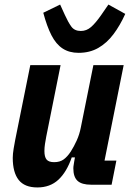

<svg xmlns="http://www.w3.org/2000/svg" viewBox="-20 -811 581 843"><path d="M113 -525H246L183 -211Q180 -195 177.5 -179Q175 -163 175 -148Q175 -122 184.5 -110.5Q194 -99 218 -99Q243 -99 259.5 -111Q276 -123 291 -146Q305 -168 317 -194.5Q329 -221 335 -252L390 -525H523L439 -106H491L470 0H380Q339 0 320.5 -17Q302 -34 302 -72Q302 -79 303.5 -87Q305 -95 306 -103L309 -120H295Q273 -56 236.5 -22Q200 12 144 12Q88 12 62 -21Q36 -54 36 -118Q36 -135 40 -159Q44 -183 47 -198ZM325 -579Q284 -579 255 -598Q226 -617 206 -656Q186 -695 170 -755L244 -791L265 -745Q279 -714 293 -694.5Q307 -675 335 -675Q360 -675 380 -692.5Q400 -710 425 -746L456 -791L530 -750Q507 -699 478 -660.5Q449 -622 411.5 -600.5Q374 -579 325 -579Z"/></svg>

Font: IBM Plex Sans Condensed
Style: Bold Italic
Weight: 700
Width: 3
Italic angle: -11.31°
Designer: Mike Abbink, Paul van der Laan, Pieter van Rosmalen
Foundry: Bold Monday
Version: Version 3.201